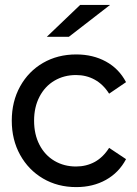

<svg xmlns="http://www.w3.org/2000/svg" viewBox="-20 -757 558 783"><path d="M155.5 -29C195.2 -5.7 240.3 6 291 6C336.3 6 376.7 -3.8 412 -23.5C447.3 -43.2 474.7 -71.3 494 -108L425 -154C409 -128.7 389.7 -109.7 367 -97C343.7 -84.3 318 -78 290 -78C257.3 -78 228 -85.7 202 -101C176 -116.3 155.7 -138.2 141 -166.5C126.3 -194.8 119 -227.7 119 -265C119 -301.7 126.3 -334.2 141 -362.5C155.7 -390.8 176 -412.7 202 -428C228 -443.3 257.3 -451 290 -451C318 -451 343.5 -444.7 366.5 -432C389.5 -419.3 409 -400.3 425 -375L494 -422C474.7 -458.7 447.3 -486.7 412 -506C376.7 -525.3 336.3 -535 291 -535C240.3 -535 195.2 -523.5 155.5 -500.5C115.8 -477.5 84.7 -445.5 62 -404.5C39.3 -363.5 28 -317 28 -265C28 -213 39.3 -166.5 62 -125.5C84.7 -84.5 115.8 -52.3 155.5 -29ZM307 -737 171 -607H261L429 -737Z"/></svg>

Font: Rookery
Style: Regular
Weight: 400
Designer: Ryan Kimball / Julieta Ulanovsky
Foundry: Motorola Mobility LLC.
Version: Version 1.0